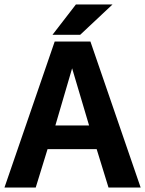

<svg xmlns="http://www.w3.org/2000/svg" viewBox="-22 -840 650 860"><path d="M213 -684H337L482 -820H318ZM377 -278H226L301 -534ZM383 -654H223L-2 0H138L191 -172H411L464 0H608Z"/></svg>

Font: Falling Sky
Style: SeBd
Weight: 600
Designer: Paul D. Hunt
Foundry: Adobe Systems Incorporated
Version: Version 1.02